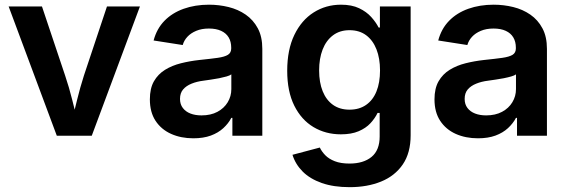

<svg xmlns="http://www.w3.org/2000/svg" viewBox="-20 -567 2369 802"><path d="M217.3 0 16.1 -540H155.3L252 -251.5Q269 -201.2 281.7 -149.9Q294.4 -98.6 307.6 -45.9H276.4Q289.6 -98.6 302 -149.9Q314.5 -201.2 330.6 -251.5L426.8 -540H564.5L363.3 0Z M787.6 10.7Q735.8 10.7 694.6 -7.8Q653.3 -26.4 629.6 -62.5Q606 -98.6 606 -151.9Q606 -197.8 623 -227.5Q640.1 -257.3 669.4 -275.4Q698.7 -293.5 735.6 -302.7Q772.5 -312 812.5 -316.4Q859.9 -321.3 889.2 -325.4Q918.5 -329.6 932.1 -338.1Q945.8 -346.7 945.8 -364.7V-367.7Q945.8 -393.1 935.1 -410.9Q924.3 -428.7 903.6 -438.2Q882.8 -447.8 852.5 -447.8Q822.3 -447.8 799.6 -438.2Q776.9 -428.7 762.7 -413.3Q748.5 -397.9 743.2 -378.9L621.6 -397.9Q634.8 -447.3 667 -480.2Q699.2 -513.2 747.1 -530.3Q794.9 -547.4 853 -547.4Q895 -547.4 934.8 -537.6Q974.6 -527.8 1006.3 -505.9Q1038.1 -483.9 1056.9 -448.7Q1075.7 -413.6 1075.7 -362.8V0H950.7V-74.7H946.3Q934.1 -51.3 912.8 -31.7Q891.6 -12.2 860.6 -0.7Q829.6 10.7 787.6 10.7ZM821.8 -85Q860.4 -85 888.2 -99.9Q916 -114.7 931.2 -139.9Q946.3 -165 946.3 -194.8V-256.3Q939.9 -251.5 926.3 -247.6Q912.6 -243.7 895.3 -240.2Q877.9 -236.8 860.6 -234.4Q843.3 -231.9 830.1 -230Q802.2 -226.6 780 -217.5Q757.8 -208.5 744.9 -193.4Q731.9 -178.2 731.9 -153.8Q731.9 -131.3 743.7 -116Q755.4 -100.6 775.4 -92.8Q795.4 -85 821.8 -85Z M1440.4 214.8Q1373.5 214.8 1324.2 197.5Q1274.9 180.2 1244.4 149.7Q1213.9 119.1 1201.7 79.6L1315.9 49.3Q1323.7 65.9 1338.6 81.3Q1353.5 96.7 1378.4 106.4Q1403.3 116.2 1439.9 116.2Q1498 116.2 1532 88.4Q1565.9 60.5 1565.9 2.9V-95.2H1557.1Q1546.4 -72.8 1527.3 -52.2Q1508.3 -31.7 1478 -18.8Q1447.8 -5.9 1403.8 -5.9Q1340.3 -5.9 1289.6 -36.1Q1238.8 -66.4 1209.2 -125.7Q1179.7 -185.1 1179.7 -271.5Q1179.7 -359.4 1209.5 -421.1Q1239.3 -482.9 1290.3 -515.1Q1341.3 -547.4 1404.3 -547.4Q1449.2 -547.4 1480 -532.7Q1510.7 -518.1 1530.5 -496.1Q1550.3 -474.1 1561.5 -452.1H1566.9V-540H1695.3V-2.4Q1695.3 71.8 1662.4 119.9Q1629.4 168 1571.8 191.4Q1514.2 214.8 1440.4 214.8ZM1439.9 -108.9Q1480.5 -108.9 1509 -128.7Q1537.6 -148.4 1552.5 -185.1Q1567.4 -221.7 1567.4 -272.9Q1567.4 -323.2 1552.5 -361.1Q1537.6 -398.9 1509.3 -419.9Q1481 -440.9 1439.9 -440.9Q1399.4 -440.9 1370.8 -419.4Q1342.3 -397.9 1327.6 -360.1Q1313 -322.3 1313 -272.9Q1313 -222.7 1327.9 -185.8Q1342.8 -148.9 1371.1 -128.9Q1399.4 -108.9 1439.9 -108.9Z M1976.6 10.7Q1924.8 10.7 1883.5 -7.8Q1842.3 -26.4 1818.6 -62.5Q1794.9 -98.6 1794.9 -151.9Q1794.9 -197.8 1812 -227.5Q1829.1 -257.3 1858.4 -275.4Q1887.7 -293.5 1924.6 -302.7Q1961.4 -312 2001.5 -316.4Q2048.8 -321.3 2078.1 -325.4Q2107.4 -329.6 2121.1 -338.1Q2134.8 -346.7 2134.8 -364.7V-367.7Q2134.8 -393.1 2124 -410.9Q2113.3 -428.7 2092.5 -438.2Q2071.8 -447.8 2041.5 -447.8Q2011.2 -447.8 1988.5 -438.2Q1965.8 -428.7 1951.7 -413.3Q1937.5 -397.9 1932.1 -378.9L1810.5 -397.9Q1823.7 -447.3 1856 -480.2Q1888.2 -513.2 1936 -530.3Q1983.9 -547.4 2042 -547.4Q2084 -547.4 2123.8 -537.6Q2163.6 -527.8 2195.3 -505.9Q2227.1 -483.9 2245.8 -448.7Q2264.6 -413.6 2264.6 -362.8V0H2139.6V-74.7H2135.3Q2123 -51.3 2101.8 -31.7Q2080.6 -12.2 2049.6 -0.7Q2018.6 10.7 1976.6 10.7ZM2010.7 -85Q2049.3 -85 2077.1 -99.9Q2105 -114.7 2120.1 -139.9Q2135.3 -165 2135.3 -194.8V-256.3Q2128.9 -251.5 2115.2 -247.6Q2101.6 -243.7 2084.2 -240.2Q2066.9 -236.8 2049.6 -234.4Q2032.2 -231.9 2019 -230Q1991.2 -226.6 1969 -217.5Q1946.8 -208.5 1933.8 -193.4Q1920.9 -178.2 1920.9 -153.8Q1920.9 -131.3 1932.6 -116Q1944.3 -100.6 1964.4 -92.8Q1984.4 -85 2010.7 -85Z"/></svg>

Font: V-Inter
Style: SemiBold-600
Weight: 600
Designer: Rasmus Andersson
Foundry: rsms
Version: Version 4.000;git-4146feb